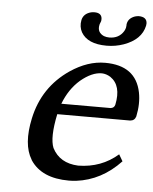

<svg xmlns="http://www.w3.org/2000/svg" viewBox="-48 -664 570 715"><g transform="rotate(5 236.5 -306.5)"><path d="M472.2 -589.8Q460.9 -537.1 395.5 -513.7Q364.7 -502.9 332 -502.9Q260.7 -502.9 236.8 -544.4Q225.6 -564.9 230.5 -589.8Q235.8 -614.3 263.7 -621.6Q270.5 -623 276.4 -623Q303.7 -623 304.7 -600.6Q304.7 -596.2 304.2 -592.8Q302.7 -587.4 301.3 -585Q299.3 -581.1 298.8 -577.1Q293 -549.3 319.3 -537.6Q329.1 -534.2 339.4 -534.2Q375.5 -534.2 393.1 -563Q397 -569.8 398.4 -576.2Q399.4 -582.5 399.4 -585Q398.9 -586.9 399.9 -591.8Q404.3 -612.3 428.2 -620.6Q435.5 -622.6 441.4 -623Q472.7 -623 473.1 -598.1Q472.7 -593.8 472.2 -589.8ZM183.1 -272.9H367.2Q380.9 -274.4 383.8 -287.1Q398.9 -359.4 356 -388.7Q340.3 -398.4 323.7 -398.9Q286.6 -398.9 244.6 -363.8Q204.6 -329.1 183.1 -272.9ZM414.1 -104 428.7 -79.1Q357.4 -3.4 262.7 8.3Q248.5 9.8 235.8 9.8Q134.3 9.8 92.3 -53.2Q91.3 -55.2 90.8 -56.2Q57.6 -110.8 78.6 -209Q104 -328.1 203.1 -395.5Q267.6 -439 332.5 -439Q447.3 -439 467.3 -340.3Q475.6 -298.8 465.3 -250Q460.4 -233.9 443.4 -232.9H171.4Q152.8 -144 168.5 -106Q196.3 -51.8 265.6 -48.8Q352.1 -49.8 414.1 -104Z"/></g></svg>

Font: Linux Biolinum Slanted O
Style: Slanted
Weight: 400
Designer: Philipp H. Poll
Foundry: Philipp H. Poll
Version: Version 1.0.4